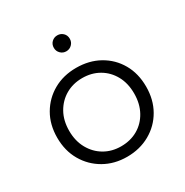

<svg xmlns="http://www.w3.org/2000/svg" viewBox="-168 -861 963 1001"><g transform="rotate(-30 313.5 -360.5)"><path d="M313 5Q237 5 176.5 -29.5Q116 -64 81 -124.5Q46 -185 46 -263Q46 -342 81 -402Q116 -462 176 -496Q236 -530 313 -530Q391 -530 451.5 -496Q512 -462 546.5 -402Q581 -342 581 -263Q581 -185 546.5 -124.5Q512 -64 451 -29.5Q390 5 313 5ZM313 -58Q370 -58 414 -83.5Q458 -109 483.5 -155.5Q509 -202 509 -263Q509 -325 483.5 -371Q458 -417 414 -442.5Q370 -468 314 -468Q258 -468 214 -442.5Q170 -417 144 -371Q118 -325 118 -263Q118 -202 144 -155.5Q170 -109 214 -83.5Q258 -58 313 -58ZM313 -630Q293 -630 279 -644Q265 -658 265 -678Q265 -699 279 -712.5Q293 -726 313 -726Q333 -726 347 -712.5Q361 -699 361 -678Q361 -658 347 -644Q333 -630 313 -630Z"/></g></svg>

Font: Montserrat Thin
Style: Regular
Weight: 400
Version: Version 9.000